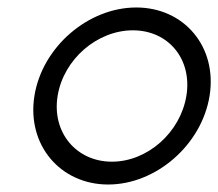

<svg xmlns="http://www.w3.org/2000/svg" viewBox="-20 -482 583 513"><path d="M72 -226C51 -95 141 11 269 11C397 11 519 -95 540 -226C561 -357 472 -462 344 -462C216 -462 93 -357 72 -226ZM134 -226C150 -324 240 -401 335 -401C430 -401 494 -324 478 -226C462 -128 374 -50 279 -50C184 -50 118 -128 134 -226Z"/></svg>

Font: Charger Sport
Style: LitObl
Weight: 300
Designer: Jasper
Foundry: Cannot Into Space Fonts
Version: Version 1.1